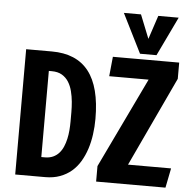

<svg xmlns="http://www.w3.org/2000/svg" viewBox="-64 -1081 1149 1145"><g transform="rotate(5 510.5 -508.5)"><path d="M69.3 -750H222.7Q370.6 -750 443.8 -656.5Q517.1 -563 517.1 -372.1Q517.1 -324.7 510.7 -278.6Q504.4 -232.4 491 -191.2Q477.5 -149.9 456.5 -114.7Q435.5 -79.6 405.8 -54.2Q376 -28.8 336.9 -14.4Q297.9 0 248.5 0H69.3ZM215.3 -632.8V-117.2H236.3Q264.2 -117.2 285.2 -126.7Q306.2 -136.2 321 -152.8Q335.9 -169.4 345.5 -191.7Q355 -213.9 360.6 -239Q366.2 -264.2 368.4 -291Q370.6 -317.9 370.6 -344.2V-398.9Q370.6 -429.7 367.7 -461.7Q364.7 -493.7 356.9 -524.4Q349.1 -555.2 334 -579.3Q318.8 -603.5 294.2 -618.2Q269.5 -632.8 232.4 -632.8ZM812.5 -632.8H576.7L588.4 -750H985.4V-652.8L734.4 -117.2H992.2L968.8 0H553.7V-92.8ZM630.9 -1016.6 748 -782.3H846.7L959 -1016.6H836.9L790 -875L733.4 -1016.6Z"/></g></svg>

Font: Francois One
Style: Regular
Weight: 400
Designer: Vernon Adams
Foundry: vernon adams
Version: Version 1.000